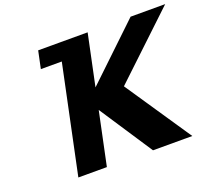

<svg xmlns="http://www.w3.org/2000/svg" viewBox="-135 -1007 1330 1189"><g transform="rotate(-20 530.5 -412.5)"><path d="M939.5 0 646.8 -434 1061 -825H833L479.1 -488L550 -825H362H224L199.8 -710H337.8L188.5 0H376.5L450.1 -350L680.5 0Z"/></g></svg>

Font: Hussar
Style: BdOblTwo
Weight: 700
Foundry: Cannot Into Space Fonts
Version: Version 2.00